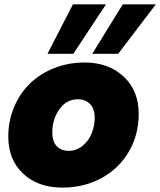

<svg xmlns="http://www.w3.org/2000/svg" viewBox="-20 -855 736 882"><path d="M617.2 -332Q617.2 -235.4 571.3 -157.5Q525.4 -79.6 445.3 -36.4Q365.2 6.8 266.1 6.8Q154.8 6.8 86.4 -57.1Q18.1 -121.1 18.1 -228Q18.1 -299.8 44.7 -363Q71.3 -426.3 117.4 -471.2Q163.6 -516.1 228.8 -542Q293.9 -567.9 368.2 -567.9Q479 -567.9 548.1 -503.2Q617.2 -438.5 617.2 -332ZM220.2 -247.1Q220.2 -205.1 240.7 -183.6Q261.2 -162.1 295.9 -162.1Q331.5 -162.1 359.4 -185.1Q387.2 -208 401.1 -242.2Q415 -276.4 415 -313Q415 -355.5 393.6 -377.2Q372.1 -398.9 337.9 -398.9Q284.7 -398.9 252.4 -352.5Q220.2 -306.2 220.2 -247.1ZM543.9 -835H695.8L522.9 -607.9H403.8ZM314.9 -835H466.8L316.9 -607.9H198.2Z"/></svg>

Font: Poppins ExtraBold
Style: Italic
Weight: 800
Italic angle: -10°
Designer: Ninad Kale (Devanagari), Jonny Pinhorn (Latin)
Foundry: Indian Type Foundry
Version: Version 3.200;PS 1.000;hotconv 16.6.54;makeotf.lib2.5.65590